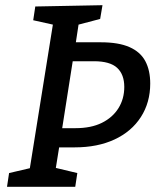

<svg xmlns="http://www.w3.org/2000/svg" viewBox="-20 -720 616 740"><path d="M7 0 15 -53 109 -75 93 -59 186 -639 198 -622 108 -642 116 -695 375 -700 366 -647 271 -622 285 -640 271 -548 263 -557H369Q437 -557 479 -538.5Q521 -520 540 -484.5Q559 -449 559 -398Q559 -325 523 -269Q487 -213 421.5 -182.5Q356 -152 268 -152H196L210 -165L193 -59L186 -75L278 -53L270 0ZM218 -215 208 -226H271Q331 -226 372.5 -246.5Q414 -267 436.5 -303Q459 -339 459 -385Q459 -433 431.5 -458.5Q404 -484 342 -484H249L262 -495Z"/></svg>

Font: Bitter Thin Medium
Style: Italic
Weight: 500
Italic angle: -9°
Version: Version 3.021